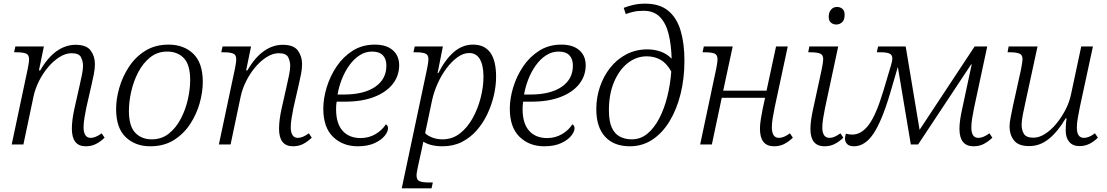

<svg xmlns="http://www.w3.org/2000/svg" viewBox="-20 -790 6053 1050"><path d="M449 10Q373 10 373 -86Q373 -109 376.5 -137Q380 -165 387 -196L414 -316Q422 -351 428 -380.5Q434 -410 434 -430Q434 -455 423 -477Q412 -499 371 -499Q339 -499 305.5 -478Q272 -457 243 -422.5Q214 -388 193 -346Q172 -304 163 -261L108 0H44L133 -420Q139 -452 139 -466Q139 -491 121.5 -497.5Q104 -504 72 -504H57L64 -536H220L193 -405H200Q241 -476 290 -510.5Q339 -545 393 -545Q453 -545 476 -513.5Q499 -482 499 -439Q499 -414 493 -383.5Q487 -353 481 -328L452 -201Q446 -172 441.5 -143.5Q437 -115 437 -93Q437 -67 446.5 -51.5Q456 -36 476 -36Q502 -36 536 -61L552 -37Q529 -15 504.5 -2.5Q480 10 449 10Z M802 10Q720 10 667.5 -40Q615 -90 615 -194Q615 -249 632.5 -310Q650 -371 685.5 -425Q721 -479 775 -512.5Q829 -546 902 -546Q985 -546 1037 -496Q1089 -446 1089 -342Q1089 -287 1072 -226Q1055 -165 1019.5 -111Q984 -57 930 -23.5Q876 10 802 10ZM810 -28Q864 -28 903.5 -59.5Q943 -91 969 -141Q995 -191 1007.5 -247Q1020 -303 1020 -352Q1020 -436 985.5 -472Q951 -508 894 -508Q841 -508 801.5 -476.5Q762 -445 736 -395Q710 -345 697.5 -289Q685 -233 685 -184Q685 -100 719.5 -64Q754 -28 810 -28Z M1582 10Q1506 10 1506 -86Q1506 -109 1509.5 -137Q1513 -165 1520 -196L1547 -316Q1555 -351 1561 -380.5Q1567 -410 1567 -430Q1567 -455 1556 -477Q1545 -499 1504 -499Q1472 -499 1438.5 -478Q1405 -457 1376 -422.5Q1347 -388 1326 -346Q1305 -304 1296 -261L1241 0H1177L1266 -420Q1272 -452 1272 -466Q1272 -491 1254.5 -497.5Q1237 -504 1205 -504H1190L1197 -536H1353L1326 -405H1333Q1374 -476 1423 -510.5Q1472 -545 1526 -545Q1586 -545 1609 -513.5Q1632 -482 1632 -439Q1632 -414 1626 -383.5Q1620 -353 1614 -328L1585 -201Q1579 -172 1574.5 -143.5Q1570 -115 1570 -93Q1570 -67 1579.5 -51.5Q1589 -36 1609 -36Q1635 -36 1669 -61L1685 -37Q1662 -15 1637.5 -2.5Q1613 10 1582 10Z M1936 10Q1855 10 1801.5 -41.5Q1748 -93 1748 -196Q1748 -251 1766.5 -312Q1785 -373 1820.5 -426Q1856 -479 1908.5 -512.5Q1961 -546 2030 -546Q2093 -546 2128 -515.5Q2163 -485 2163 -433Q2163 -376 2128 -331Q2093 -286 2026.5 -260Q1960 -234 1867 -234H1821Q1819 -223 1818.5 -212.5Q1818 -202 1818 -192Q1818 -115 1853.5 -75Q1889 -35 1952 -35Q1997 -35 2033.5 -56.5Q2070 -78 2090 -110Q2102 -104 2102 -88Q2102 -70 2083.5 -47Q2065 -24 2028 -7Q1991 10 1936 10ZM1826 -273H1859Q1970 -273 2031.5 -315Q2093 -357 2093 -431Q2093 -468 2073.5 -488Q2054 -508 2015 -508Q1978 -508 1946.5 -487.5Q1915 -467 1890.5 -433Q1866 -399 1849.5 -357Q1833 -315 1826 -273Z M2177 240 2316 -416Q2323 -451 2323 -466Q2323 -491 2305.5 -497.5Q2288 -504 2256 -504H2241L2248 -536H2402L2373 -390H2377Q2415 -465 2462 -505.5Q2509 -546 2567 -546Q2693 -546 2693 -370Q2693 -322 2681 -269.5Q2669 -217 2645.5 -167Q2622 -117 2587 -77Q2552 -37 2505.5 -13.5Q2459 10 2400 10Q2336 10 2295 -15Q2291 8 2285 33L2266 119Q2264 129 2261 144.5Q2258 160 2258 170Q2258 195 2276 201.5Q2294 208 2326 208H2347L2340 240ZM2400 -28Q2454 -28 2495.5 -60.5Q2537 -93 2565.5 -145Q2594 -197 2609 -256.5Q2624 -316 2624 -370Q2624 -432 2604.5 -466Q2585 -500 2546 -500Q2514 -500 2482 -477Q2450 -454 2422 -416.5Q2394 -379 2373.5 -333.5Q2353 -288 2343 -242L2305 -62Q2318 -48 2343.5 -38Q2369 -28 2400 -28Z M2956 10Q2875 10 2821.5 -41.5Q2768 -93 2768 -196Q2768 -251 2786.5 -312Q2805 -373 2840.5 -426Q2876 -479 2928.5 -512.5Q2981 -546 3050 -546Q3113 -546 3148 -515.5Q3183 -485 3183 -433Q3183 -376 3148 -331Q3113 -286 3046.5 -260Q2980 -234 2887 -234H2841Q2839 -223 2838.5 -212.5Q2838 -202 2838 -192Q2838 -115 2873.5 -75Q2909 -35 2972 -35Q3017 -35 3053.5 -56.5Q3090 -78 3110 -110Q3122 -104 3122 -88Q3122 -70 3103.5 -47Q3085 -24 3048 -7Q3011 10 2956 10ZM2846 -273H2879Q2990 -273 3051.5 -315Q3113 -357 3113 -431Q3113 -468 3093.5 -488Q3074 -508 3035 -508Q2998 -508 2966.5 -487.5Q2935 -467 2910.5 -433Q2886 -399 2869.5 -357Q2853 -315 2846 -273Z M3425 10Q3337 10 3289 -42.5Q3241 -95 3241 -193Q3241 -257 3261 -315.5Q3281 -374 3317.5 -420Q3354 -466 3405.5 -493Q3457 -520 3521 -520Q3558 -520 3592.5 -508Q3627 -496 3653 -469Q3651 -545 3636.5 -604Q3622 -663 3589 -697Q3556 -731 3499 -731Q3467 -731 3444 -725.5Q3421 -720 3402 -713L3391 -747Q3413 -756 3442.5 -763Q3472 -770 3509 -770Q3587 -770 3634 -731.5Q3681 -693 3702 -623Q3723 -553 3723 -457Q3723 -361 3702 -276.5Q3681 -192 3642 -127.5Q3603 -63 3548 -26.5Q3493 10 3425 10ZM3435 -28Q3483 -28 3520.5 -59Q3558 -90 3585.5 -143Q3613 -196 3629.5 -262.5Q3646 -329 3651 -399Q3626 -444 3592.5 -463Q3559 -482 3517 -482Q3460 -482 3413 -445Q3366 -408 3338 -341.5Q3310 -275 3310 -188Q3310 -125 3326.5 -90.5Q3343 -56 3371.5 -42Q3400 -28 3435 -28Z M4213 10Q4136 10 4136 -86Q4136 -109 4140.5 -136.5Q4145 -164 4151 -195L4164 -255H3927L3873 0H3809L3898 -420Q3904 -452 3904 -466Q3904 -491 3886.5 -497.5Q3869 -504 3837 -504H3822L3829 -536H3987L3935 -294H4172L4224 -536H4288L4216 -200Q4210 -171 4205.5 -143Q4201 -115 4201 -93Q4201 -66 4210.5 -51Q4220 -36 4240 -36Q4266 -36 4300 -61L4316 -37Q4293 -15 4268.5 -2.5Q4244 10 4213 10Z M4554 -656Q4536 -656 4524 -666.5Q4512 -677 4512 -698Q4512 -722 4524.5 -737Q4537 -752 4557 -752Q4575 -752 4587 -741.5Q4599 -731 4599 -710Q4599 -680 4585 -668Q4571 -656 4554 -656ZM4489 10Q4412 10 4412 -85Q4412 -108 4416 -136Q4420 -164 4427 -195L4474 -412Q4477 -427 4479.5 -443Q4482 -459 4482 -466Q4482 -491 4464 -497.5Q4446 -504 4414 -504H4400L4406 -536H4564L4492 -200Q4486 -171 4481.5 -142.5Q4477 -114 4477 -92Q4477 -66 4486.5 -51Q4496 -36 4517 -36Q4542 -36 4576 -61L4592 -37Q4569 -15 4544.5 -2.5Q4520 10 4489 10Z M4650 10Q4625 10 4613 -2Q4601 -14 4601 -32Q4601 -44 4606 -59Q4623 -54 4641 -54Q4691 -54 4731 -107.5Q4771 -161 4810 -290L4853 -434Q4860 -458 4860 -470Q4860 -490 4844.5 -497Q4829 -504 4800 -504H4775L4782 -536H4933L5009 -80L5310 -536H5379L5307 -200Q5301 -171 5296.5 -143Q5292 -115 5292 -93Q5292 -66 5301 -51Q5310 -36 5331 -36Q5357 -36 5391 -61L5407 -37Q5384 -15 5359.5 -2.5Q5335 10 5304 10Q5227 10 5227 -86Q5227 -109 5231 -136.5Q5235 -164 5242 -195L5294 -438H5291L5001 0H4961L4890 -424L4847 -277Q4802 -126 4756 -58Q4710 10 4650 10Z M5609 9Q5549 9 5525 -22.5Q5501 -54 5501 -97Q5501 -119 5507 -148.5Q5513 -178 5519 -208L5564 -412Q5567 -427 5569.5 -443Q5572 -459 5572 -466Q5572 -491 5554 -497.5Q5536 -504 5504 -504H5490L5496 -536H5654L5586 -222Q5579 -192 5573 -160Q5567 -128 5567 -107Q5567 -79 5579.5 -58Q5592 -37 5632 -37Q5662 -37 5694 -57Q5726 -77 5755 -111.5Q5784 -146 5806.5 -189Q5829 -232 5838 -278L5893 -536H5957L5886 -207Q5880 -177 5874.5 -146.5Q5869 -116 5869 -92Q5869 -36 5908 -36Q5935 -36 5968 -61L5984 -37Q5963 -16 5938 -3.5Q5913 9 5883 9Q5847 9 5827.5 -14Q5808 -37 5808 -76Q5808 -89 5809 -106.5Q5810 -124 5813 -143H5808Q5765 -70 5716 -30.5Q5667 9 5609 9Z"/></svg>

Font: Noto Serif Light
Style: Italic
Weight: 300
Italic angle: -12°
Designer: Monotype Design Team
Foundry: Monotype Imaging Inc.
Version: Version 2.013